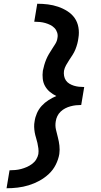

<svg xmlns="http://www.w3.org/2000/svg" viewBox="-20 -853 540 1026"><path d="M15 153 31 57Q46 57 62 55.5Q78 54 93 50Q108 46 123 39.5Q138 33 151.5 23Q165 13 173.5 -1Q182 -15 185 -30Q187 -46 185 -60.5Q183 -75 180 -89Q177 -103 172.5 -117Q168 -131 165.5 -145.5Q163 -160 162.5 -175Q162 -190 165 -205Q168 -227 177.5 -248.5Q187 -270 203 -287.5Q219 -305 239.5 -318Q260 -331 281 -340Q262 -349 246.5 -362Q231 -375 221 -392.5Q211 -410 208.5 -431.5Q206 -453 209 -475Q212 -490 216.5 -505.5Q221 -521 227 -535.5Q233 -550 241.5 -564.5Q250 -579 259 -592.5Q268 -606 276.5 -620Q285 -634 287 -650Q290 -665 285.5 -679Q281 -693 271.5 -703Q262 -713 249 -719.5Q236 -726 222 -730Q208 -734 193 -735.5Q178 -737 163 -737L179 -833Q208 -833 236 -829.5Q264 -826 290.5 -817Q317 -808 340.5 -793Q364 -778 379 -756.5Q394 -735 399 -707Q404 -679 399 -650Q397 -634 393 -619Q389 -604 383 -589Q377 -574 368 -560Q359 -546 350 -532.5Q341 -519 333 -504.5Q325 -490 322 -475Q320 -461 322.5 -447.5Q325 -434 332 -423.5Q339 -413 350.5 -406Q362 -399 375 -395Q388 -391 402 -389.5Q416 -388 430 -388L414 -292Q400 -292 386 -290.5Q372 -289 357 -285Q342 -281 328.5 -274Q315 -267 304 -256.5Q293 -246 286.5 -232.5Q280 -219 278 -205Q274 -182 279 -160.5Q284 -139 289.5 -118Q295 -97 297.5 -75Q300 -53 297 -30Q292 -1 278 27Q264 55 241 76.5Q218 98 190.5 113Q163 128 133.5 137Q104 146 74 149.5Q44 153 15 153Z"/></svg>

Font: Iosevka SS18
Style: Bold Italic
Weight: 700
Italic angle: -9°
Monospace: yes
Designer: Belleve Invis
Foundry: Belleve Invis
Version: Version 25.1.1; ttfautohint (v1.8.4)